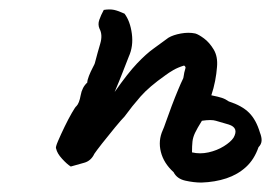

<svg xmlns="http://www.w3.org/2000/svg" viewBox="-20 -369 575 407"><path d="M407 18Q391 18 373 14Q355 10 348 -4Q327 -23 321 -47Q315 -71 325 -93Q327 -97 332 -111.5Q337 -126 344 -144.5Q351 -163 357.5 -178.5Q364 -194 367 -200Q369 -203 369.5 -208.5Q370 -214 373 -224Q374 -226 372.5 -228Q371 -230 370 -230Q357 -226 347.5 -220.5Q338 -215 330 -209Q296 -185 278 -164.5Q260 -144 244 -122Q238 -116 223.5 -98.5Q209 -81 196.5 -65Q184 -49 180 -43Q173 -28 158.5 -24Q144 -20 130 -16Q122 -21 111.5 -32.5Q101 -44 99 -54Q97 -56 103 -70Q109 -84 117 -100.5Q125 -117 132.5 -130Q140 -143 142 -144Q148 -150 151 -167Q154 -184 165 -194Q165 -199 168.5 -208Q172 -217 176.5 -225.5Q181 -234 181 -235Q187 -258 192.5 -276.5Q198 -295 191 -308Q187 -317 190.5 -327Q194 -337 200 -348Q213 -350 222 -348Q231 -346 244 -340Q256 -324 259.5 -297.5Q263 -271 253 -249Q247 -234 240.5 -217Q234 -200 223 -174Q251 -214 270.5 -234.5Q290 -255 305.5 -266Q321 -277 337 -289Q347 -295 363.5 -298Q380 -301 394 -298Q401 -296 412.5 -287.5Q424 -279 433 -264Q442 -249 440 -227Q439 -213 436 -197.5Q433 -182 428 -167Q443 -164 450.5 -161.5Q458 -159 465 -154Q493 -145 508 -130Q523 -115 531 -88Q535 -78 534.5 -70.5Q534 -63 528 -57Q519 -31 501.5 -15Q484 1 460 9Q436 17 407 18ZM387 -46Q404 -42 422 -46Q440 -50 454.5 -59Q469 -68 475 -77Q487 -98 465 -105Q447 -110 437.5 -113Q428 -116 408 -113Q398 -97 393.5 -87.5Q389 -78 388 -69Q387 -60 387 -46Z"/></svg>

Font: Caveat Medium
Style: Regular
Weight: 500
Designer: Pablo Impallari
Foundry: Pablo Impallari
Version: Version 2.000